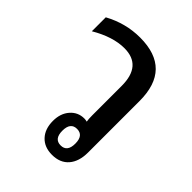

<svg xmlns="http://www.w3.org/2000/svg" viewBox="-158 -600 691 691"><g transform="rotate(45 187.0 -254.5)"><path d="M225 7Q186 7 163.5 -17Q141 -41 141 -82Q141 -120 162 -144Q183 -168 215 -168Q222 -168 229 -166Q227 -177 227 -196V-346Q227 -449 138 -449Q80 -449 12 -409V-480Q78 -516 151 -516Q311 -516 311 -353V-91Q311 -45 288.5 -19Q266 7 225 7ZM223 -39Q256 -39 256 -81Q256 -123 223 -123Q190 -123 190 -81Q190 -39 223 -39Z"/></g></svg>

Font: Noto Sans Thai Looped UI Narrow
Style: Regular
Weight: 400
Width: 4
Designer: Cadson Demak Team
Foundry: Cadson Demak Co., Ltd.
Version: Version 1.000